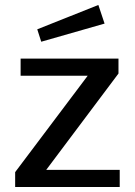

<svg xmlns="http://www.w3.org/2000/svg" viewBox="-20 -753 543 773"><path d="M376 -733 130 -635 146 -585 401 -658ZM41 0H462V-69H166L457 -457V-517H63V-448H333L41 -60Z"/></svg>

Font: United Sans Medium
Style: Regular
Weight: 500
Designer: Pablo Impallari, Rodrigo Fuenzalida (Modified by Dan O. Williams)
Version: Version 1.000;PS 001.000;hotconv 1.0.88;makeotf.lib2.5.64775